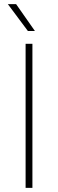

<svg xmlns="http://www.w3.org/2000/svg" viewBox="-20 -910 282 930"><path d="M18 -890H58L149 -760H115ZM104 -698H137V0H104Z"/></svg>

Font: Freesentation 1 Thin
Style: Regular
Weight: 250
Designer: glyphs from Roboto by Christian Robertson / Hangul glyphs from Noto Sans CJK(Source Han Sans) by Jang Soo-young and Kang
Foundry: PT&
Version: Version 2.001